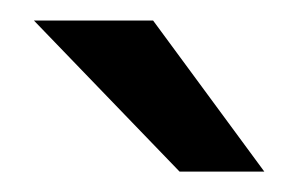

<svg xmlns="http://www.w3.org/2000/svg" viewBox="-20 -710 301 188"><path d="M155.8 -542 13.2 -689.9H129.9L238.8 -542Z"/></svg>

Font: Acari Sans SemiBold
Style: Regular
Weight: 600
Designer: Alfredo Marco Pradil and Stefan Peev
Foundry: Hanken Design Co.
Version: Version 1.045;January 11, 2019;FontCreator 11.5.0.2425 64-bi